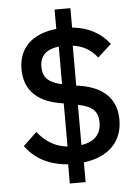

<svg xmlns="http://www.w3.org/2000/svg" viewBox="-61 -857 722 1016"><g transform="rotate(-5 300.0 -349.0)"><path d="M268 113H352V8C485 -8 559 -85 559 -200C559 -297 507 -372 374 -396L347 -400V-612C403 -605 444 -579 476 -538L549 -604C502 -664 440 -699 352 -708V-811H268V-708C140 -695 66 -625 66 -512C66 -416 117 -340 250 -316L273 -312V-83C209 -90 160 -119 115 -174L43 -105C90 -41 161 3 268 11ZM172 -515C172 -573 206 -606 273 -614V-414C201 -430 172 -459 172 -515ZM453 -195C453 -132 416 -95 347 -84V-298C423 -283 453 -255 453 -195Z"/></g></svg>

Font: IBM Mono Medium
Style: Regular
Weight: 500
Monospace: yes
Designer: Mike Abbink, Paul van der Laan, Pieter van Rosmalen
Foundry: Bold Monday
Version: Version 2.3